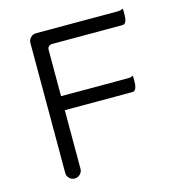

<svg xmlns="http://www.w3.org/2000/svg" viewBox="-101 -768 797 853"><g transform="rotate(-15 297.0 -341.5)"><path d="M138.7 -4.4Q153.3 -4.4 163.8 -14.9Q174.3 -25.4 174.3 -39.1V-309.1H484.4Q492.2 -309.1 496.6 -313.5Q501 -317.9 503.7 -327.4Q506.3 -336.9 506.3 -351.6V-378.9Q495.6 -373.5 484.4 -373.5H174.3V-585.9Q174.3 -596.2 180.2 -602.1Q186 -607.9 196.3 -607.9H518.6Q526.4 -607.9 531.2 -612.3Q540.5 -622.1 540.5 -650.4V-677.7Q523.9 -672.4 519 -672.4Q518.6 -672.4 518.6 -672.4H138.7Q124.5 -672.4 114.3 -661.6Q104 -651.4 104 -636.7V-39.1Q104 -24.9 114.3 -14.6Q124.5 -4.4 138.7 -4.4Z"/></g></svg>

Font: YuPearl-ExtraLight
Style: ExtraLight
Weight: 200
Designer: Max Yao
Foundry: Max-Everyday
Version: Version 1.011; ttfautohint (v1.8.3)